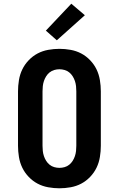

<svg xmlns="http://www.w3.org/2000/svg" viewBox="-20 -1006 640 1034"><path d="M300 8Q270 8 239.5 2.5Q209 -3 182.5 -17Q156 -31 134.5 -53.5Q113 -76 100 -103Q87 -130 82 -160.5Q77 -191 77 -221V-514Q77 -544 82 -574.5Q87 -605 100 -632Q113 -659 134.5 -681.5Q156 -704 182.5 -718Q209 -732 239.5 -737.5Q270 -743 300 -743Q330 -743 360.5 -737.5Q391 -732 417.5 -718Q444 -704 465.5 -681.5Q487 -659 500 -632Q513 -605 518 -574.5Q523 -544 523 -514V-221Q523 -191 518 -160.5Q513 -130 500 -103Q487 -76 465.5 -53.5Q444 -31 417.5 -17Q391 -3 360.5 2.5Q330 8 300 8ZM300 -102Q314 -102 328 -106Q342 -110 353 -119Q364 -128 371.5 -140Q379 -152 383.5 -165.5Q388 -179 389.5 -193Q391 -207 391 -221V-514Q391 -528 389.5 -542Q388 -556 383.5 -569.5Q379 -583 371.5 -595Q364 -607 353 -616Q342 -625 328 -629Q314 -633 300 -633Q286 -633 272 -629Q258 -625 247 -616Q236 -607 228.5 -595Q221 -583 216.5 -569.5Q212 -556 210.5 -542Q209 -528 209 -514V-221Q209 -207 210.5 -193Q212 -179 216.5 -165.5Q221 -152 228.5 -140Q236 -128 247 -119Q258 -110 272 -106Q286 -102 300 -102ZM286 -789 227 -841 364 -986 437 -924Z"/></svg>

Font: Iosevka Etoile Extrabold
Style: Regular
Weight: 800
Designer: Belleve Invis
Foundry: Belleve Invis
Version: Version 22.1.2; ttfautohint (v1.8.4)